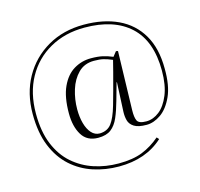

<svg xmlns="http://www.w3.org/2000/svg" viewBox="-105 -667 993 951"><g transform="rotate(-15 391.5 -192.0)"><path d="M392 170Q323 170 260.5 149.5Q198 129 149.5 85.5Q101 42 73 -26.5Q45 -95 45 -191Q45 -297 90.5 -378.5Q136 -460 217 -507Q298 -554 403 -554Q504 -554 578.5 -519Q653 -484 694 -414Q735 -344 735 -240Q736 -153 711.5 -99Q687 -45 650.5 -19.5Q614 6 577 6Q534 6 513 -7.5Q492 -21 486.5 -42Q481 -63 482 -86L489 -236H487L462 -147Q449 -100 434 -65.5Q419 -31 395 -12.5Q371 6 329 6Q272 6 245.5 -37.5Q219 -81 219 -148Q219 -232 243 -284Q267 -336 307 -360Q347 -384 394 -384Q430 -384 454.5 -378.5Q479 -373 505 -362L524 -386L534 -384L526 -83Q525 -46 533.5 -28.5Q542 -11 580 -11Q615 -11 646.5 -35.5Q678 -60 698.5 -110Q719 -160 719 -234Q719 -386 636.5 -462.5Q554 -539 403 -539Q303 -539 225.5 -495.5Q148 -452 104.5 -373.5Q61 -295 61 -189Q61 -97 88 -31.5Q115 34 162 75Q209 116 268.5 135.5Q328 155 394 155Q467 155 516 135.5Q565 116 608 79L618 90Q531 170 392 170ZM342 -13Q381 -14 402 -41.5Q423 -69 440.5 -129.5Q458 -190 484 -289L499 -348Q473 -359 454 -363.5Q435 -368 406 -368Q357 -368 325.5 -336.5Q294 -305 279 -256.5Q264 -208 264 -157Q264 -117 273 -84.5Q282 -52 299.5 -32.5Q317 -13 342 -13Z"/></g></svg>

Font: Literata 72pt ExtraLight
Style: Regular
Weight: 200
Designer: Latin by Veronika Burian and Jose Scaglione. Greek by Irene Vlachou. Cyrillic by Vera Evstafieva.
Foundry: TypeTogether
Version: Version 3.002